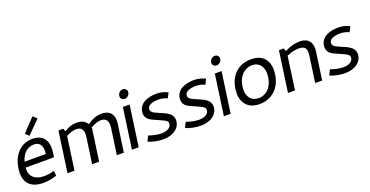

<svg xmlns="http://www.w3.org/2000/svg" viewBox="-30 -1429 4127 2139"><g transform="rotate(-20 2034.0 -359.5)"><path d="M357 -730 211 -575 251 -536 402 -687ZM356 -320C356 -309 355 -296 353 -284H102C124 -366 176 -429 266 -429C330 -429 356 -382 356 -320ZM7 -183C7 -59 80 10 219 10C271 10 324 1 379 -17L372 -77C333 -64 293 -58 252 -58C151 -58 89 -109 89 -192C89 -200 90 -209 91 -218H422L429 -229C433 -258 438 -291 438 -322C438 -428 382 -494 266 -494C108 -492 12 -359 7 -183Z M1090 -494C1017 -494 970 -467 917 -432C897 -468 858 -494 799 -494C729 -494 697 -478 645 -447L632 -482H575L507 0H590L645 -392C693 -416 733 -428 763 -428C817 -428 845 -400 845 -342C845 -332 845 -321 843 -309L799 0H882L935 -375C935 -379 932 -383 932 -385C983 -414 1024 -428 1055 -428C1110 -428 1138 -400 1138 -342C1138 -332 1138 -321 1136 -309L1092 0H1175L1222 -329C1224 -341 1224 -352 1224 -363C1224 -444 1178 -494 1090 -494Z M1452 -622C1452 -648 1432 -668 1405 -668C1373 -667 1344 -642 1343 -606C1343 -580 1363 -560 1390 -560C1422 -561 1451 -586 1452 -622ZM1339 -482 1271 0H1351L1419 -482Z M1737 -425C1784 -425 1820 -411 1843 -401L1873 -462C1837 -480 1792 -494 1737 -494C1633 -493 1524 -455 1521 -340C1521 -272 1577 -247 1611 -232C1718 -183 1762 -173 1762 -134C1760 -79 1703 -59 1647 -58C1596 -58 1540 -71 1495 -88L1464 -25C1505 -7 1569 11 1644 11C1758 11 1834 -50 1844 -119C1845 -128 1846 -135 1846 -143C1846 -198 1813 -231 1738 -264C1663 -298 1606 -311 1606 -356C1607 -405 1663 -423 1737 -425Z M2182 -425C2229 -425 2265 -411 2288 -401L2318 -462C2282 -480 2237 -494 2182 -494C2078 -493 1969 -455 1966 -340C1966 -272 2022 -247 2056 -232C2163 -183 2207 -173 2207 -134C2205 -79 2148 -59 2092 -58C2041 -58 1985 -71 1940 -88L1909 -25C1950 -7 2014 11 2089 11C2203 11 2279 -50 2289 -119C2290 -128 2291 -135 2291 -143C2291 -198 2258 -231 2183 -264C2108 -298 2051 -311 2051 -356C2052 -405 2108 -423 2182 -425Z M2542 -622C2542 -648 2522 -668 2495 -668C2463 -667 2434 -642 2433 -606C2433 -580 2453 -560 2480 -560C2512 -561 2541 -586 2542 -622ZM2429 -482 2361 0H2441L2509 -482Z M2850 -428C2935 -428 2977 -362 2977 -280C2974 -157 2908 -59 2798 -57C2709 -57 2666 -119 2666 -203C2669 -327 2737 -426 2850 -428ZM3061 -296C3061 -418 2992 -494 2859 -494C2693 -493 2586 -375 2582 -192C2582 -70 2653 9 2785 9C2950 7 3058 -114 3061 -296Z M3490 -346C3490 -335 3489 -323 3487 -310L3443 0H3526L3573 -330C3575 -342 3575 -354 3575 -365C3575 -447 3529 -495 3438 -495C3382 -495 3321 -479 3259 -447L3246 -482H3189L3121 0H3204L3259 -391C3310 -414 3357 -425 3398 -425C3464 -425 3490 -401 3490 -346Z M3892 -425C3939 -425 3975 -411 3998 -401L4028 -462C3992 -480 3947 -494 3892 -494C3788 -493 3679 -455 3676 -340C3676 -272 3732 -247 3766 -232C3873 -183 3917 -173 3917 -134C3915 -79 3858 -59 3802 -58C3751 -58 3695 -71 3650 -88L3619 -25C3660 -7 3724 11 3799 11C3913 11 3989 -50 3999 -119C4000 -128 4001 -135 4001 -143C4001 -198 3968 -231 3893 -264C3818 -298 3761 -311 3761 -356C3762 -405 3818 -423 3892 -425Z"/></g></svg>

Font: Cantarell
Style: Oblique
Weight: 400
Italic angle: -8°
Designer: Dave Crossland
Version: Version 0.024